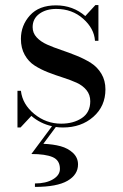

<svg xmlns="http://www.w3.org/2000/svg" viewBox="-20 -490 481 753"><path d="M60.5 10H48.5V-134H62Q68 -81 114.5 -43Q161 -5 220 -5Q268 -5 301 -27Q334 -49 334 -93Q334 -118.5 319 -136.8Q304 -155 280 -165.8Q256 -176.5 227 -185.8Q198 -195 169 -206.2Q140 -217.5 116 -232.8Q92 -248 77 -274.8Q62 -301.5 62 -337.5Q62 -390.5 97.5 -429.8Q133 -469 199.5 -469Q266 -469 314.5 -427L354 -470H366V-330H352.5Q349.5 -378 306.2 -416.5Q263 -455 200.5 -455Q160.5 -455 134.2 -435.8Q108 -416.5 108 -383.5Q108 -360.5 123.8 -343.5Q139.5 -326.5 164.8 -315.2Q190 -304 220.5 -293.8Q251 -283.5 281.2 -271.2Q311.5 -259 336.8 -243Q362 -227 377.8 -200.5Q393.5 -174 393.5 -139.5Q393.5 -73.5 346 -31.8Q298.5 10 227 10Q211.5 10 199 8L150 74Q188.5 75.5 217.8 83.5Q247 91.5 266.5 110Q286 128.5 286 155Q286 195 244.8 219Q203.5 243 117 243V229.5Q160.5 229.5 187.8 213.2Q215 197 215 172.5Q215 138.5 186.5 126.2Q158 114 103 114L184 5Q137.5 -5.5 103 -35.5Z"/></svg>

Font: Bodoni* 16pt
Style: Regular
Weight: 400
Version: Version 2.3